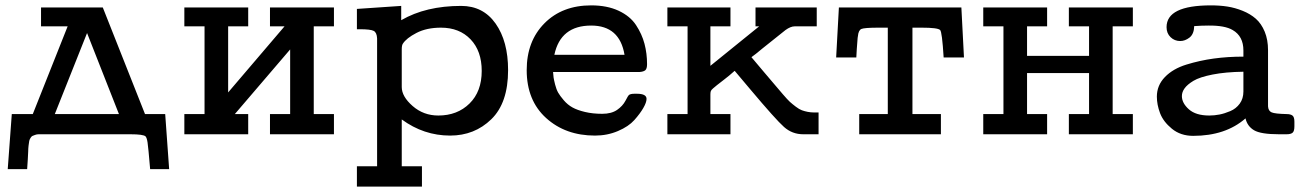

<svg xmlns="http://www.w3.org/2000/svg" viewBox="-20 -500 4844 715"><path d="M8.8 129.9 23.9 -75.2H102.1L231.9 -401.9H132.8V-472.2H362.8L520 -75.2H595.2L609.9 129.9H539.1Q532.2 47.9 529.5 30.5Q526.9 13.2 522 7.8Q513.2 0 465.8 0H143.1Q130.9 0 124 0Q117.2 0 110.6 2.4Q104 4.9 100.6 6.3Q97.2 7.8 93.5 13.9Q89.8 20 88.9 24.9Q87.9 29.8 86.4 42Q85 54.2 85 63.7Q85 73.2 83.5 93.5Q82 113.8 81.1 129.9ZM184.1 -75.2H422.9L304.2 -377Z M666.5 0V-75.2H741.7V-401.9H666.5V-472.2H904.3V-401.9H829.6V-155.8L1039.6 -401.9H985.4V-472.2H1223.6V-401.9H1148.4V-75.2H1223.6V0H985.4V-75.2H1060.5V-315.9L854.5 -75.2H904.3V0Z M1309.1 119.1H1384.3V-356.9Q1383.3 -378.9 1371.6 -385Q1359.9 -391.1 1320.3 -391.1H1309.1V-466.8L1474.1 -478V-424.8Q1565.9 -478 1697.3 -478Q1779.3 -478 1825.7 -412.1Q1872.1 -346.2 1872.1 -238.8Q1872.1 -116.7 1809.6 -55.9Q1747.1 4.9 1656.2 4.9Q1558.1 4.9 1476.1 -55.2V119.1H1551.3V194.8H1309.1ZM1476.1 -175.8Q1476.1 -140.6 1516.6 -105.2Q1557.1 -69.8 1612.3 -69.8Q1683.1 -69.8 1728.5 -114.5Q1773.9 -159.2 1773.9 -235.8Q1773.9 -310.1 1732.4 -353.5Q1690.9 -397 1622.1 -397Q1568.8 -397 1531 -377.4Q1493.2 -357.9 1480 -336.9Q1476.1 -331.1 1476.1 -315.9Z M1941.4 -238.8Q1941.4 -346.7 2007.6 -413.3Q2073.7 -480 2181.6 -480Q2240.7 -480 2283.7 -460Q2326.7 -439.9 2348.6 -406.5Q2370.6 -373 2380.1 -336.9Q2389.6 -300.8 2389.6 -261.2Q2389.6 -244.1 2383.1 -238.5Q2376.5 -232.9 2361.8 -231.9H2039.6Q2040.5 -218.8 2041.5 -211.4Q2042.5 -204.1 2047.1 -185.5Q2051.8 -167 2058.6 -155Q2065.4 -143.1 2079.6 -126.5Q2093.8 -109.9 2111.8 -99.9Q2129.9 -89.8 2158.7 -83Q2187.5 -76.2 2222.7 -76.2Q2256.8 -76.2 2277.8 -90.6Q2298.8 -105 2309.3 -125Q2319.8 -145 2321.8 -146Q2327.6 -150.9 2342.8 -150.9H2351.6Q2387.7 -150.9 2387.7 -131.8Q2387.7 -118.7 2375.7 -97.9Q2363.8 -77.1 2342.3 -53Q2320.8 -28.8 2281.2 -12Q2241.7 4.9 2195.8 4.9Q2085.9 4.9 2013.7 -60.5Q1941.4 -126 1941.4 -238.8ZM2044.4 -295.9H2305.7Q2287.6 -404.8 2181.6 -404.8Q2067.4 -404.8 2044.4 -295.9Z M2465.3 0V-75.2H2540.5V-401.9H2465.3V-472.2H2700.2V-401.9H2625.5V-254.9L2807.1 -401.9H2793.5V-472.2H3021.5V-401.9H2939.5Q2924.3 -401.9 2905.3 -388.2Q2898.4 -383.3 2818.4 -318.8Q2792.5 -296.9 2778.3 -287.1Q2798.3 -263.2 2825.4 -231.2Q2852.5 -199.2 2865 -184.6Q2877.4 -169.9 2895 -149.4Q2912.6 -128.9 2921.4 -120.8Q2930.2 -112.8 2943.4 -102.8Q2956.5 -92.8 2966.1 -89.4Q2975.6 -85.9 2987.5 -83.5Q2999.5 -81.1 3013.2 -81.1H3028.3V0H2971.2Q2930.2 0 2899.7 -27.1Q2869.1 -54.2 2773.4 -168Q2737.3 -210.9 2716.3 -235.8H2715.3Q2695.3 -217.8 2676.3 -203.4Q2657.2 -189 2649.9 -182.9Q2642.6 -176.8 2635.5 -170.9Q2628.4 -165 2627 -160.4Q2625.5 -155.8 2625.5 -147.9V-75.2H2700.2V0Z M3093.8 -286.1 3104 -472.2H3560.1L3569.8 -286.1H3494.1Q3488.3 -381.3 3481 -388.2Q3472.2 -397 3412.1 -397H3377.9V-75.2H3483.9V0H3179.7V-75.2H3286.1V-397H3252Q3198.7 -397 3187.7 -392.1Q3176.8 -387.2 3174.8 -365.2Q3173.8 -361.3 3173.8 -358.9Q3169.9 -312 3168.9 -286.1Z M3641.6 0V-75.2H3716.8V-401.9H3641.6V-472.2H3879.4V-401.9H3804.7V-292H4035.6V-401.9H3960.4V-472.2H4198.7V-401.9H4123.5V-75.2H4198.7V0H3960.4V-75.2H4035.6V-228H3804.7V-75.2H3879.4V0Z M4288.1 -140.1Q4288.1 -182.1 4318.1 -213.1Q4348.1 -244.1 4398.2 -259.5Q4448.2 -274.9 4500.2 -282Q4552.2 -289.1 4610.4 -289.1V-312Q4610.4 -365.2 4570.3 -388.2Q4541.5 -405.3 4481 -404.8Q4455.1 -404.8 4427.2 -402.8Q4426.3 -373 4409.7 -360.1Q4393.1 -347.2 4375 -347.2Q4354 -347.2 4339.1 -361.6Q4324.2 -376 4324.2 -398.9Q4324.2 -480 4489.3 -480Q4522.5 -480 4550.8 -475.6Q4579.1 -471.2 4607.7 -459.7Q4636.2 -448.2 4656.7 -430.2Q4677.2 -412.1 4689.7 -382.1Q4702.1 -352.1 4702.1 -313V-104Q4703.1 -86.9 4715.6 -81.5Q4728 -76.2 4771 -75.2Q4786.1 -75.2 4793.2 -69.6Q4800.3 -64 4800.3 -46.9V-29.8Q4800.3 -11.7 4793.7 -5.9Q4787.1 0 4771 0H4743.2Q4675.3 0 4650.1 -14.9Q4625 -29.8 4618.2 -59.1Q4543.9 5.9 4423.3 5.9Q4376.5 5.9 4344.2 -20.5Q4312 -46.9 4300 -78.6Q4288.1 -110.4 4288.1 -140.1ZM4381.3 -142.1Q4381.3 -116.2 4407.2 -93Q4433.1 -69.8 4483.4 -69.8Q4502.4 -69.8 4521.2 -73.5Q4540 -77.1 4561.5 -86.2Q4583 -95.2 4596.7 -114Q4610.4 -132.8 4610.4 -159.2V-232.9Q4543.5 -231.9 4495.4 -222.4Q4447.3 -212.9 4424.3 -199Q4401.4 -185.1 4391.4 -171.1Q4381.3 -157.2 4381.3 -142.1Z"/></svg>

Font: CMU Concrete
Style: Bold
Weight: 700
Version: Version 0.7.0